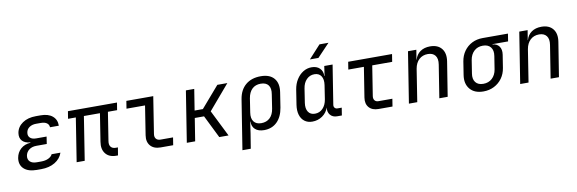

<svg xmlns="http://www.w3.org/2000/svg" viewBox="-61 -1322 6123 2039"><g transform="rotate(-10 3000.0 -302.5)"><path d="M282 7H235Q143 7 96.5 -36Q50 -79 61 -152Q71 -211 112.5 -248Q154 -285 218 -289V-293Q160 -297 131 -328.5Q102 -360 110 -413Q121 -478 178.5 -517.5Q236 -557 324 -557H374Q456 -557 501.5 -519Q547 -481 546 -415H451Q450 -444 427 -460.5Q404 -477 362 -477H312Q268 -477 238.5 -456.5Q209 -436 204 -401Q198 -366 220 -345Q242 -324 285 -324H398L386 -246H275Q227 -246 195.5 -222.5Q164 -199 157 -159Q151 -119 175.5 -96Q200 -73 248 -73H295Q342 -73 374.5 -89Q407 -105 418 -130H513Q492 -67 430.5 -30Q369 7 282 7Z M1091 5Q1015 5 977 -43Q939 -91 952 -170L999 -470H826L752 0H665L739 -470H655L668 -550H1197L1184 -470H1085L1037 -164Q1030 -123 1047.5 -101Q1065 -79 1100 -79H1124L1110 5Z M1571 0Q1498 0 1461.5 -42.5Q1425 -85 1436 -155L1485 -468H1285L1298 -550H1588L1526 -155Q1520 -121 1536 -101.5Q1552 -82 1584 -82H1719L1706 0Z M1853 0 1940 -550H2030L1994 -323H2083L2279 -550H2387L2161 -285L2303 0H2203L2082 -245H1982L1943 0Z M2421 180 2506 -356Q2522 -454 2585 -507Q2648 -560 2748 -560Q2845 -560 2891 -505.5Q2937 -451 2922 -356L2897 -195Q2881 -98 2826 -44Q2771 10 2686 10Q2624 10 2590 -21Q2556 -52 2558 -105H2555L2537 20L2511 180ZM2669 -68Q2726 -68 2762 -102Q2798 -136 2808 -200L2831 -350Q2842 -414 2816.5 -448Q2791 -482 2734 -482Q2677 -482 2641.5 -448Q2606 -414 2595 -350L2572 -200Q2562 -138 2588 -103Q2614 -68 2669 -68Z M3294 -645 3422 -785H3519L3386 -645ZM3205 10Q3156 10 3122 -16Q3088 -42 3074.5 -88Q3061 -134 3070 -194L3095 -355Q3105 -416 3134 -462Q3163 -508 3205 -534Q3247 -560 3296 -560Q3352 -560 3384 -528.5Q3416 -497 3414 -445H3417L3432 -550H3522L3455 -127Q3452 -107 3463 -94.5Q3474 -82 3493 -82H3538L3525 0H3475Q3426 0 3400 -32Q3374 -64 3381 -111Q3362 -56 3314.5 -23Q3267 10 3205 10ZM3248 -68Q3298 -68 3332.5 -103.5Q3367 -139 3377 -200L3400 -350Q3409 -411 3385.5 -446.5Q3362 -482 3313 -482Q3263 -482 3228 -446.5Q3193 -411 3184 -350L3161 -200Q3152 -139 3175.5 -103.5Q3199 -68 3248 -68Z M3921 0Q3853 0 3818.5 -39.5Q3784 -79 3794 -145L3845 -468H3677L3690 -550H4163L4150 -468H3935L3884 -145Q3880 -117 3893.5 -99.5Q3907 -82 3934 -82H4084L4071 0Z M4248 0 4335 -550H4425L4408 -445H4410Q4425 -500 4468 -530Q4511 -560 4574 -560Q4657 -560 4698 -509Q4739 -458 4725 -370L4666 0H4576L4632 -354Q4642 -417 4616 -450.5Q4590 -484 4536 -484Q4480 -484 4442 -449Q4404 -414 4393 -350L4338 0Z M5051 10Q4955 10 4906.5 -48Q4858 -106 4873 -200L4895 -340Q4905 -403 4939 -450.5Q4973 -498 5024.5 -524Q5076 -550 5140 -550H5413L5400 -468H5231V-465Q5280 -461 5303.5 -427.5Q5327 -394 5319 -340L5297 -200Q5287 -137 5253 -90Q5219 -43 5167 -16.5Q5115 10 5051 10ZM5064 -70Q5121 -70 5159 -105Q5197 -140 5207 -200L5229 -340Q5239 -400 5211.5 -435Q5184 -470 5127 -470Q5070 -470 5032.5 -435Q4995 -400 4985 -340L4963 -200Q4953 -140 4980 -105Q5007 -70 5064 -70Z M5448 0 5535 -550H5625L5608 -445H5610Q5625 -500 5668 -530Q5711 -560 5774 -560Q5857 -560 5898 -509Q5939 -458 5925 -370L5866 0H5776L5832 -354Q5842 -417 5816 -450.5Q5790 -484 5736 -484Q5680 -484 5642 -449Q5604 -414 5593 -350L5538 0Z"/></g></svg>

Font: JetBrains Mono NL
Style: Italic
Weight: 400
Italic angle: -9°
Monospace: yes
Designer: Philipp Nurullin, Konstantin Bulenkov
Foundry: JetBrains
Version: Version 2.305; ttfautohint (v1.8.4.7-5d5b)